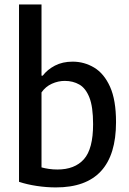

<svg xmlns="http://www.w3.org/2000/svg" viewBox="-20 -828 577 858"><path d="M229.5 9.5Q188 9.5 144.5 3Q101 -3.5 65 -15.5V-808H165.5V-490H171Q191.5 -517 225.5 -534.8Q259.5 -552.5 304.5 -552.5Q356.5 -552.5 400.8 -526Q445 -499.5 471.8 -440.2Q498.5 -381 498.5 -282Q498.5 10 229.5 9.5ZM236.5 -70.5Q314 -70.5 355 -116.5Q396 -162.5 396 -273Q396 -350.5 379.5 -392.2Q363 -434 334.5 -450.2Q306 -466.5 269.5 -466.5Q240 -466.5 211.8 -453.8Q183.5 -441 165.5 -415V-80Q179.5 -76 198.5 -73.2Q217.5 -70.5 236.5 -70.5Z"/></svg>

Font: Encode Sans SemiCondensed SemiCondensed Medium
Style: Regular
Weight: 500
Width: 4
Designer: Multiple Designers
Foundry: Impallari Type
Version: Version 3.000; ttfautohint (v1.8.3) -l 8 -r 50 -G 200 -x 14 